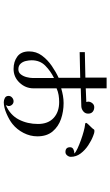

<svg xmlns="http://www.w3.org/2000/svg" viewBox="201 -766 597 1040"><g transform="rotate(90 500.0 -245.5)"><path d="M402 -239Q365 -221 335.5 -192Q306 -163 306 -118Q306 -103 310 -86Q314 -69 325 -57.5Q336 -46 355 -46Q372 -46 382.5 -59.5Q393 -73 397.5 -91.5Q402 -110 402 -123ZM718 -149Q718 -110 699.5 -74Q681 -38 651 -14Q630 3 595.5 18Q561 33 533 33Q521 33 510 27Q499 21 499 7Q499 -4 508 -12Q517 -20 528 -20Q539 -20 546.5 -12Q554 -4 554 7Q554 9 552 14.5Q550 20 549 22Q603 -2 627 -48.5Q651 -95 651 -152Q651 -207 618.5 -237Q586 -267 532 -267Q513 -267 494.5 -264Q476 -261 458 -253V-128Q458 -85 427.5 -52.5Q397 -20 353 -20Q313 -20 285.5 -40.5Q258 -61 258 -104Q258 -143 280.5 -173.5Q303 -204 336.5 -227Q370 -250 401 -264V-381L262 -378V-406L400 -409V-524H458V-411L532 -414Q530 -420 530 -424Q530 -436 538.5 -446.5Q547 -457 560 -457Q575 -457 585 -448.5Q595 -440 595 -424Q595 -408 583 -398Q571 -388 556 -387L458 -384V-278Q478 -284 498 -287.5Q518 -291 538 -291Q583 -291 624 -277Q665 -263 691.5 -231.5Q718 -200 718 -149ZM829 -330Q829 -320 821.5 -310.5Q814 -301 803 -301Q777 -301 777 -326Q777 -339 789 -344.5Q801 -350 811 -349Q804 -357 783.5 -366.5Q763 -376 738 -385Q713 -394 690.5 -400Q668 -406 656 -407Q654 -407 649.5 -408Q645 -409 645 -413Q645 -416 653 -424.5Q661 -433 670 -442Q679 -451 681 -456Q685 -458 687 -458Q695 -458 702 -456Q709 -454 716 -451Q740 -442 766.5 -424.5Q793 -407 811 -383Q829 -359 829 -330Z"/></g></svg>

Font: Kaisei Decol
Style: Regular
Weight: 400
Designer: Font-Kai, 金井和夫
Foundry: KAZUO KANAI
Version: Version 5.003